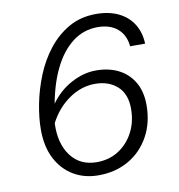

<svg xmlns="http://www.w3.org/2000/svg" viewBox="-81 -784 812 870"><g transform="rotate(-10 325.0 -349.0)"><path d="M373 -458Q432 -458 476.5 -435.5Q521 -413 546.5 -369.5Q572 -326 572 -264Q572 -183 537.5 -120.5Q503 -58 442.5 -23Q382 12 303 12Q239 12 189 -17.5Q139 -47 110 -102.5Q81 -158 81 -237Q81 -291 93.5 -355Q106 -419 131.5 -482Q157 -545 197.5 -596.5Q238 -648 292.5 -679Q347 -710 418 -710Q477 -710 520.5 -689Q564 -668 588 -629.5Q612 -591 614 -539H545Q540 -592 505.5 -621Q471 -650 415 -650Q350 -650 299.5 -611.5Q249 -573 214.5 -504Q180 -435 163 -342Q201 -396 258 -427Q315 -458 373 -458ZM306 -48Q362 -48 405.5 -75.5Q449 -103 474.5 -151Q500 -199 500 -260Q500 -328 460.5 -363.5Q421 -399 358 -399Q295 -399 238.5 -360Q182 -321 148 -255Q144 -162 186.5 -105Q229 -48 306 -48Z"/></g></svg>

Font: Azeret Mono ExtraLight
Style: Italic
Weight: 250
Italic angle: -12°
Designer: Martin Vácha
Foundry: Displaay
Version: Version 1.002